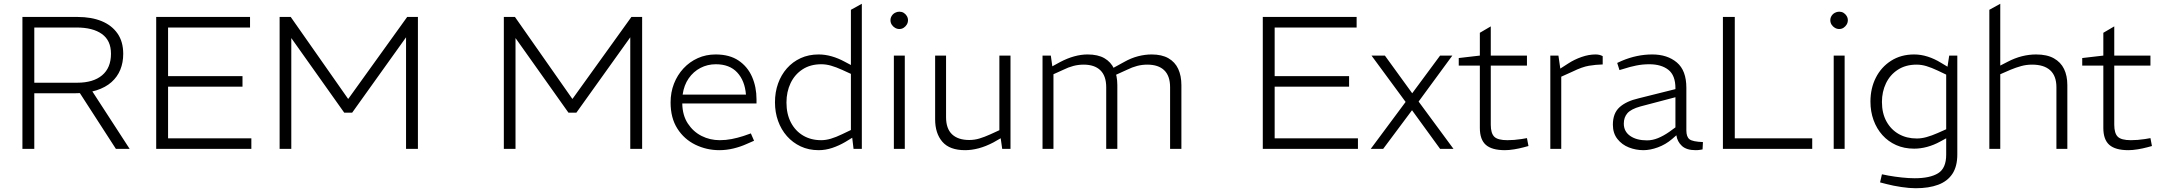

<svg xmlns="http://www.w3.org/2000/svg" viewBox="-20 -790 11472 1019"><path d="M99 0V-700H392Q465 -700 519 -678Q573 -656 603.5 -612.5Q634 -569 634 -504Q634 -458 618.5 -420Q603 -382 571.5 -354Q540 -326 491.5 -310.5Q443 -295 376 -295H162V0ZM595 0 398 -305 459 -322 668 0ZM162 -351H390Q475 -351 522 -390.5Q569 -430 569 -505Q569 -575 521 -609.5Q473 -644 386 -644H162Z M809 0V-700H1307V-644H872V-386H1267V-330H872V-56H1314V0Z M1464 0V-700H1523L1827 -266H1829L2141 -700H2198V0H2135V-592L1849 -192H1807L1526 -588V0Z M2654 0V-700H2713L3017 -266H3019L3331 -700H3388V0H3325V-592L3039 -192H2997L2716 -588V0Z M3798 7Q3730 7 3670.5 -22Q3611 -51 3575 -107.5Q3539 -164 3539 -246Q3539 -300 3557 -346Q3575 -392 3607.5 -427Q3640 -462 3683.5 -481.5Q3727 -501 3778 -501Q3852 -501 3900 -468.5Q3948 -436 3971.5 -382Q3995 -328 3995 -263V-241H3601Q3602 -178 3630.5 -134.5Q3659 -91 3703.5 -68.5Q3748 -46 3800 -46Q3832 -46 3863 -52Q3894 -58 3925 -68L3965 -82L3982 -43L3943 -26Q3910 -11 3872.5 -2Q3835 7 3798 7ZM3603 -288H3939Q3933 -362 3892.5 -405.5Q3852 -449 3779 -449Q3735 -449 3697.5 -429.5Q3660 -410 3635 -374Q3610 -338 3603 -288Z M4325 7Q4272 7 4229.5 -13Q4187 -33 4156.5 -67.5Q4126 -102 4109.5 -148Q4093 -194 4093 -247Q4093 -301 4109.5 -347Q4126 -393 4156.5 -427.5Q4187 -462 4229.5 -481.5Q4272 -501 4325 -501Q4359 -501 4394 -491Q4429 -481 4462 -463L4496 -445V-738L4554 -770V0H4510L4503 -59L4467 -37Q4433 -17 4397 -5Q4361 7 4325 7ZM4154 -246Q4154 -185 4177.5 -140Q4201 -95 4242.5 -70.5Q4284 -46 4338 -46Q4363 -46 4390 -54Q4417 -62 4450 -78L4496 -100V-398L4450 -419Q4417 -434 4390.5 -441.5Q4364 -449 4339 -449Q4281 -449 4239.5 -422Q4198 -395 4176 -349Q4154 -303 4154 -246Z M4724 0V-495H4782V0ZM4753 -636Q4741 -636 4730 -642.5Q4719 -649 4712.5 -659.5Q4706 -670 4706 -683Q4706 -695 4712.5 -705.5Q4719 -716 4730 -722Q4741 -728 4753 -728Q4766 -728 4776 -722Q4786 -716 4792.5 -705.5Q4799 -695 4799 -683Q4799 -670 4792.5 -659.5Q4786 -649 4776 -642.5Q4766 -636 4753 -636Z M5102 7Q5020 7 4981.5 -37.5Q4943 -82 4943 -157V-495H5001V-168Q5001 -107 5033 -77Q5065 -47 5124 -47Q5152 -47 5178.5 -55Q5205 -63 5236 -77L5284 -99V-495H5343V0H5299L5289 -70L5301 -62L5252 -34Q5212 -13 5174.5 -3Q5137 7 5102 7Z M5513 0V-495H5557L5565 -438L5607 -461Q5645 -481 5681.5 -491Q5718 -501 5752 -501Q5807 -501 5841.5 -481Q5876 -461 5893 -424.5Q5910 -388 5910 -338V0H5851V-327Q5851 -387 5820 -417Q5789 -447 5731 -447Q5703 -447 5676.5 -440Q5650 -433 5624 -420L5571 -396V0ZM6190 0V-327Q6190 -387 6159 -417Q6128 -447 6069 -447Q6041 -447 6014.5 -440Q5988 -433 5962 -420L5896 -390L5882 -426L5946 -461Q5983 -482 6020 -491.5Q6057 -501 6092 -501Q6146 -501 6181 -481Q6216 -461 6233 -424.5Q6250 -388 6250 -338V0Z M6682 0V-700H7180V-644H6745V-386H7140V-330H6745V-56H7187V0Z M7255 0 7440 -249 7259 -495H7330L7475 -295L7623 -495H7688L7509 -251L7694 0H7623L7474 -205L7321 0Z M7967 7Q7898 7 7866 -21Q7834 -49 7834 -111V-442H7722V-482L7834 -495V-616L7892 -650V-495H8084V-442H7892V-128Q7892 -83 7910.5 -64.5Q7929 -46 7980 -46Q7998 -46 8016.5 -47.5Q8035 -49 8055 -52L8084 -57L8092 -15L8066 -8Q8044 -2 8016.5 2.5Q7989 7 7967 7Z M8208 0V-495H8251L8261 -426L8303 -453Q8335 -474 8373.5 -487.5Q8412 -501 8448 -501Q8458 -501 8467.5 -499Q8477 -497 8486 -492V-448Q8449 -447 8413 -441Q8377 -435 8326 -410L8266 -383V0Z M8702 7Q8662 7 8625 -7.5Q8588 -22 8564 -52.5Q8540 -83 8540 -128Q8540 -189 8575.5 -221Q8611 -253 8676 -268L8872 -317V-322Q8872 -390 8834.5 -419.5Q8797 -449 8733 -449Q8697 -449 8663 -442Q8629 -435 8602 -426L8575 -418L8563 -456L8587 -467Q8627 -484 8667.5 -492.5Q8708 -501 8749 -501Q8829 -501 8879.5 -458.5Q8930 -416 8930 -324V-98Q8930 -64 8946.5 -51Q8963 -38 9018 -36L9016 3Q9011 4 9001 5.5Q8991 7 8979 7Q8931 7 8906.5 -15.5Q8882 -38 8877 -72L8854 -52Q8820 -23 8779 -8Q8738 7 8702 7ZM8721 -45Q8750 -45 8779.5 -57Q8809 -69 8839 -90L8872 -114V-274L8686 -225Q8636 -211 8617 -189Q8598 -167 8598 -134Q8598 -92 8632 -68.5Q8666 -45 8721 -45Z M9124 0V-700H9187V-56H9598V0Z M9712 0V-495H9770V0ZM9741 -636Q9729 -636 9718 -642.5Q9707 -649 9700.5 -659.5Q9694 -670 9694 -683Q9694 -695 9700.5 -705.5Q9707 -716 9718 -722Q9729 -728 9741 -728Q9754 -728 9764 -722Q9774 -716 9780.5 -705.5Q9787 -695 9787 -683Q9787 -670 9780.5 -659.5Q9774 -649 9764 -642.5Q9754 -636 9741 -636Z M10147 209Q10114 209 10070.5 202.5Q10027 196 9993 187L9958 178L9968 135L10003 142Q10036 148 10073.5 152Q10111 156 10142 156Q10223 156 10266 129.5Q10309 103 10309 31V-56L10276 -38Q10243 -20 10208 -10.5Q10173 -1 10139 -1Q10086 -1 10043.5 -20Q10001 -39 9970.5 -73Q9940 -107 9923.5 -152.5Q9907 -198 9907 -251Q9907 -321 9935.5 -377.5Q9964 -434 10016.5 -467.5Q10069 -501 10139 -501Q10175 -501 10211 -489.5Q10247 -478 10281 -457L10316 -436L10325 -495H10368V30Q10368 93 10342 132.5Q10316 172 10266.5 190.5Q10217 209 10147 209ZM9968 -249Q9968 -189 9992 -145.5Q10016 -102 10057.5 -78.5Q10099 -55 10153 -55Q10178 -55 10205 -62.5Q10232 -70 10264 -84L10309 -104V-394L10265 -415Q10231 -431 10204.5 -439Q10178 -447 10152 -447Q10094 -447 10052.5 -420Q10011 -393 9989.5 -348Q9968 -303 9968 -249Z M10538 0V-738L10596 -770V-442L10635 -462Q10673 -482 10711 -491.5Q10749 -501 10786 -501Q10844 -501 10880.5 -480.5Q10917 -460 10934.5 -424Q10952 -388 10952 -338V0H10894V-327Q10894 -387 10861 -417Q10828 -447 10765 -447Q10735 -447 10707.5 -439.5Q10680 -432 10651 -420L10596 -396V0Z M11276 7Q11207 7 11175 -21Q11143 -49 11143 -111V-442H11031V-482L11143 -495V-616L11201 -650V-495H11393V-442H11201V-128Q11201 -83 11219.5 -64.5Q11238 -46 11289 -46Q11307 -46 11325.5 -47.5Q11344 -49 11364 -52L11393 -57L11401 -15L11375 -8Q11353 -2 11325.5 2.5Q11298 7 11276 7Z"/></svg>

Font: REM Medium ExtraLight
Style: Regular
Weight: 250
Version: Version 1.005;gftools[0.9.28]